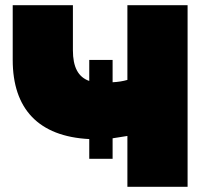

<svg xmlns="http://www.w3.org/2000/svg" viewBox="-20 -720 805 740"><path d="M324 -108H414V-187L471 -196V0H703V-700H471V-412C454 -407 435 -404 414 -403V-489H324V-408C281 -423 261 -462 261 -526V-700H29V-489C29 -301 128 -194 324 -184Z"/></svg>

Font: Chess Sans Black
Style: Regular
Weight: 900
Designer: Wolf Bōese
Foundry: Wolf Bōese
Version: Version 7.223;Glyphs 3.3 (3306)